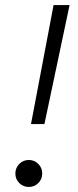

<svg xmlns="http://www.w3.org/2000/svg" viewBox="-20 -740 314 768"><path d="M194.3 -719.7H258.3L157.7 -243.7H104ZM41.5 -45.9Q41.5 -68.4 57.1 -84.2Q72.8 -100.1 95.2 -100.1Q117.7 -100.1 133.3 -84.2Q148.9 -68.4 148.9 -45.9Q148.9 -23.4 133.3 -7.8Q117.7 7.8 95.2 7.8Q72.8 7.8 57.1 -7.8Q41.5 -23.4 41.5 -45.9Z"/></svg>

Font: Reddit Sans Chocolate Light
Style: Italic
Weight: 300
Italic angle: -11.25°
Designer: Stephen Hutchings
Version: Version 1.013